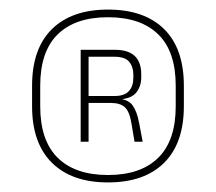

<svg xmlns="http://www.w3.org/2000/svg" viewBox="-20 -667 451 401"><path d="M205.5 -286Q130 -286 88.5 -327Q47 -368 47 -445V-488Q47 -565.5 88.5 -606.2Q130 -647 205.5 -647Q281.5 -647 322.8 -606.2Q364 -565.5 364 -488V-445Q364 -368 322.8 -327Q281.5 -286 205.5 -286ZM205.5 -301.5Q274 -301.5 310.5 -337.5Q347 -373.5 347 -445V-488Q347 -559.5 310.5 -595.2Q274 -631 205.5 -631Q137 -631 100.5 -595.2Q64 -559.5 64 -488V-445Q64 -373.5 100.5 -337.5Q137 -301.5 205.5 -301.5ZM261 -371 254.5 -409.5Q250.5 -434 240.8 -443Q231 -452 211.5 -452H160V-466.5H219.5Q240 -466.5 249.2 -476.8Q258.5 -487 258.5 -504.5V-511Q258.5 -527.5 249.8 -538Q241 -548.5 219 -548.5H159V-563H219.5Q248 -563 261.5 -550Q275 -537 275 -512V-505.5Q275 -487 264.8 -474Q254.5 -461 230 -459.5L228 -457.5L223.5 -461.5Q247.5 -460 256.8 -447.2Q266 -434.5 270.5 -410.5L278 -371ZM148.5 -371V-563H165V-462V-456V-371Z"/></svg>

Font: Anek Bangla Thin
Style: Regular
Weight: 250
Designer: Sulekha Rajkumar (Bangla), Yesha Goshar (Latin)
Foundry: Ek Type
Version: Version 1.003